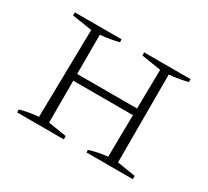

<svg xmlns="http://www.w3.org/2000/svg" viewBox="-109 -689 933 861"><g transform="rotate(30 357.5 -259.0)"><path d="M57 0V-15Q81 -22 105 -26Q129 -30 152 -32L160 -486L57 -502V-518H299V-503Q279 -498 255 -493.5Q231 -489 204 -487V-284H514L517 -486L416 -502V-518H656V-503Q637 -498 612 -493.5Q587 -489 561 -487V-32L656 -17V0H416V-13Q463 -28 510 -32L513 -249H204V-32L299 -17V0Z"/></g></svg>

Font: Piazzolla SC ExtraLight
Style: Regular
Weight: 200
Designer: Juan Pablo del Peral
Foundry: Huerta Tipografica
Version: Version 1.330